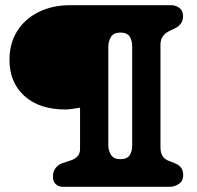

<svg xmlns="http://www.w3.org/2000/svg" viewBox="-20 -720 760 740"><path d="M635.5 0H221.5Q205.5 0 194.8 -10.2Q184 -20.5 184 -37.5Q184 -59 194 -72.2Q204 -85.5 220 -91L250.5 -101Q288.5 -113 288.5 -144.5V-305Q272 -302.5 258.2 -300.2Q244.5 -298 232.5 -298Q131.5 -298 74 -350.2Q16.5 -402.5 16.5 -489.5Q16.5 -552.5 46 -599.8Q75.5 -647 128.5 -673.5Q181.5 -700 251.5 -700H640.5Q656.5 -700 671 -689.8Q685.5 -679.5 685.5 -658.5Q685.5 -641.5 678 -630.5Q670.5 -619.5 658.5 -613L632 -600Q598.5 -583.5 598.5 -548V-152.5Q598.5 -112.5 628 -101L653.5 -91Q668.5 -85 677.2 -74.5Q686 -64 686 -45.5Q686 -21.5 669 -10.8Q652 0 635.5 0ZM489.5 -159V-541Q489.5 -564.5 479.5 -579.5Q469.5 -594.5 443.5 -594.5Q418 -594.5 407.8 -577.8Q397.5 -561 397.5 -541V-159Q397.5 -140 407.8 -123.2Q418 -106.5 443.5 -106.5Q469.5 -106.5 479.5 -121.5Q489.5 -136.5 489.5 -159Z"/></svg>

Font: Fraunces 9pt S100
Style: Bold
Weight: 700
Version: Version 1.000; ttfautohint (v1.8.3)